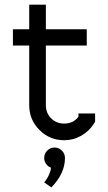

<svg xmlns="http://www.w3.org/2000/svg" viewBox="-20 -591 468 834"><path d="M171.9 201.2Q184.6 186.5 192.9 168Q201.2 149.4 201.2 137.2Q188.5 132.8 180.2 121.1Q171.9 109.4 171.9 95.2Q171.9 76.7 185.1 63.2Q198.2 49.8 216.8 49.8Q235.4 49.8 248.8 63.2Q262.2 76.7 262.2 95.2Q262.2 162.6 203.1 223.1ZM106.9 -570.8H179.2V-463.9H356.9V-393.1H179.2V-133.8Q179.2 -100.1 202.1 -77.1Q225.1 -54.2 258.8 -54.2Q298.8 -54.2 320.8 -84V-98.1H393.1V-62L388.2 -54.2Q367.7 -21.5 333.3 -1.7Q298.8 18.1 258.8 18.1Q195.8 18.1 151.4 -26.4Q106.9 -70.8 106.9 -133.8V-393.1H36.1V-463.9H106.9Z"/></svg>

Font: Rawengulk
Style: Bold
Weight: 700
Version: Version 0.92